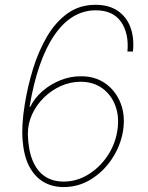

<svg xmlns="http://www.w3.org/2000/svg" viewBox="-20 -757 605 787"><path d="M240.7 9.8Q194.3 9.8 158.4 -11.2Q122.6 -32.2 100.3 -74.2Q78.1 -116.2 72.8 -179.9Q67.4 -243.7 81.5 -329.1Q93.3 -402.8 115.5 -475.1Q137.7 -547.4 172.4 -606.7Q207 -666 256.3 -701.7Q305.7 -737.3 371.6 -737.3Q425.8 -737.3 461.9 -713.1Q498 -689 514.4 -645.8Q530.8 -602.5 524.9 -545.9H502.4Q508.8 -620.1 476.3 -667.2Q443.8 -714.4 372.6 -714.8Q272.5 -714.4 202.9 -612.8Q133.3 -511.2 101.1 -319.3H104Q122.1 -356 155 -384.3Q188 -412.6 229 -428.7Q270 -444.8 312 -444.3Q369.6 -444.8 412.1 -414.8Q454.6 -384.8 474.6 -333.5Q494.6 -282.2 483.9 -217.8Q473.1 -157.2 438.7 -105.5Q404.3 -53.7 353 -22Q301.8 9.8 240.7 9.8ZM240.7 -12.7Q293.5 -12.7 339.8 -40.5Q386.2 -68.4 418.5 -115Q450.7 -161.6 460.4 -217.8Q470.2 -275.4 453.6 -321.5Q437 -367.7 399.9 -394.8Q362.8 -421.9 310.1 -421.9Q268.6 -421.9 229.7 -404.5Q190.9 -387.2 160.2 -357.2Q129.4 -327.1 111.6 -288.3Q93.8 -249.5 94.2 -207Q95.7 -143.6 113.3 -100.1Q130.9 -56.6 163.1 -34.7Q195.3 -12.7 240.7 -12.7Z"/></svg>

Font: Inter Tight Thin
Style: Italic
Weight: 250
Italic angle: -9.39999°
Designer: Rasmus Andersson
Foundry: rsms
Version: Version 3.004